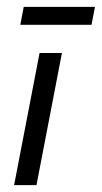

<svg xmlns="http://www.w3.org/2000/svg" viewBox="-20 -538 296 558"><path d="M21 0ZM86 0H21L95 -384H160ZM246 -466H39L49 -518H256Z"/></svg>

Font: Cambay Devanagari
Style: Italic
Weight: 400
Italic angle: -11°
Designer: Pooja Saxena
Foundry: Pooja Saxena
Version: Version 1.018;PS 001.018;hotconv 1.0.70;makeotf.lib2.5.58329